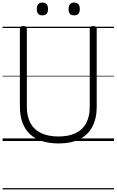

<svg xmlns="http://www.w3.org/2000/svg" viewBox="-20 -1092 903 1487"><path d="M434 19Q361 19 305 0.5Q249 -18 211 -54Q173 -90 153.5 -143.5Q134 -197 134 -267V-871Q134 -881 140 -885.5Q146 -890 161 -890Q175 -890 181.5 -885.5Q188 -881 188 -871V-264Q188 -190 216 -138.5Q244 -87 299 -61Q354 -35 433 -35Q512 -35 566 -61Q620 -87 647.5 -138.5Q675 -190 675 -264V-871Q675 -881 681.5 -885.5Q688 -890 702 -890Q729 -890 729 -871V-266Q729 -174 695 -110Q661 -46 595.5 -13.5Q530 19 434 19ZM308 -973Q286 -973 275.5 -985Q265 -997 265 -1021Q265 -1047 275.5 -1059.5Q286 -1072 308 -1072Q330 -1072 341 -1059.5Q352 -1047 352 -1022Q352 -997 341 -985Q330 -973 308 -973ZM555 -973Q532 -973 521.5 -985Q511 -997 511 -1021Q511 -1047 522 -1059.5Q533 -1072 554 -1072Q576 -1072 587 -1059.5Q598 -1047 598 -1022Q598 -997 587 -985Q576 -973 555 -973ZM0 365H863V375H0ZM0 -20H863V0H0ZM0 -505H863V-500H0ZM0 -885H863V-875H0Z"/></svg>

Font: Playwrite GB J Guides
Style: Regular
Weight: 400
Designer: Veronika Burian, José Scaglione
Foundry: TypeTogether
Version: Version 1.003